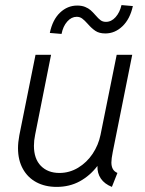

<svg xmlns="http://www.w3.org/2000/svg" viewBox="-20 -732 573 760"><path d="M51.3 -145.5Q51.3 -168.5 56.6 -196.8L120.6 -515.1H182.1L119.1 -198.7Q114.3 -175.8 114.3 -154.8Q114.3 -103.5 141.8 -75.4Q169.4 -47.4 215.3 -47.4Q254.9 -47.4 289.3 -68.1Q323.7 -88.9 346.7 -123.3Q369.6 -157.7 377.9 -198.2L441.9 -515.1H503.4L426.3 -130.4Q420.9 -103.5 420.9 -88.9Q420.9 -74.2 426.3 -63.7Q431.6 -53.2 444.8 -47.4L422.9 7.8Q393.6 -3.9 379.2 -25.1Q364.7 -46.4 365.7 -75.2Q336.4 -36.6 295.9 -14.4Q255.4 7.8 204.1 7.8Q158.7 7.8 124.3 -10.5Q89.8 -28.8 70.6 -63.5Q51.3 -98.1 51.3 -145.5ZM285.6 -710Q303.7 -710 316.9 -704.6Q330.1 -699.2 338.6 -691.7Q347.2 -684.1 357.9 -671.9Q369.6 -658.2 378.2 -651.9Q386.7 -645.5 399.4 -645.5Q420.9 -645.5 437.5 -664.1Q454.1 -682.6 460.9 -711.9L505.9 -708Q494.6 -656.7 464.8 -628.2Q435.1 -599.6 397 -599.6Q373 -599.6 357.9 -609.6Q342.8 -619.6 327.1 -637.7Q314.5 -651.9 305.2 -658.7Q295.9 -665.5 283.7 -665.5Q262.7 -665.5 246.1 -646.7Q229.5 -627.9 223.6 -597.7L177.2 -601.6Q188 -653.8 217.5 -681.9Q247.1 -710 285.6 -710Z"/></svg>

Font: Reddit Sans Fudge Light Italic
Style: Regular
Weight: 300
Italic angle: -11.25°
Designer: Stephen Hutchings
Version: Version 1.013